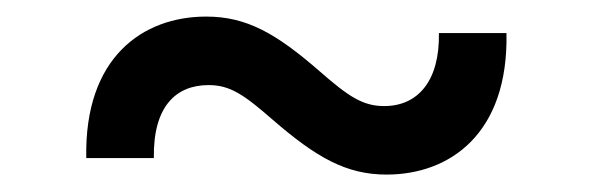

<svg xmlns="http://www.w3.org/2000/svg" viewBox="-20 -401 701 227"><path d="M82 -214.1H161.9C160.9 -275.9 188.6 -300.4 226.6 -300.4C251.8 -300.4 268.1 -289.4 302.2 -259.6C354 -214.8 389.2 -194.6 437.1 -194.6C511.4 -194.6 581.3 -242.5 578.8 -361.9H498.9C500 -305.4 474.1 -275.6 434.3 -275.6C409.1 -275.6 392.4 -286.6 358.3 -316.4C306.5 -361.5 271.7 -381.4 223.7 -381.4C149.1 -381.4 79.5 -333.5 82 -214.1Z"/></svg>

Font: GiG Sans Text
Style: Regular
Weight: 400
Designer: Andreas Faust
Version: Version 1.100;FEAKit 1.0